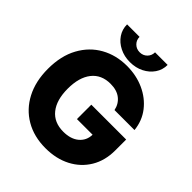

<svg xmlns="http://www.w3.org/2000/svg" viewBox="-253 -1081 1244 1244"><g transform="rotate(45 369.0 -459.5)"><path d="M377 11.7Q271 11.7 191.7 -34.7Q112.3 -81.1 68.4 -165.3Q24.4 -249.5 24.4 -363.3Q24.4 -482.4 70.6 -566.7Q116.7 -650.9 195.8 -695.1Q274.9 -739.3 373.5 -739.3Q460 -739.3 531.5 -706.8Q603 -674.3 648.4 -616Q693.8 -557.6 701.7 -479.5H518.6Q508.8 -526.9 473.6 -554.4Q438.5 -582 380.4 -582Q296.9 -582 251.5 -524.4Q206.1 -466.8 206.1 -363.3Q206.1 -259.8 252 -202.6Q297.9 -145.5 382.8 -145.5Q450.7 -145.5 490.2 -178.7Q529.8 -211.9 531.2 -266.1H387.7V-397.9H707V-297.9Q707 -205.1 665.3 -135.5Q623.5 -65.9 549.1 -27.1Q474.6 11.7 377 11.7ZM369.1 -769.5Q316.9 -769.5 274.7 -790.8Q232.4 -812 208 -848.1Q183.6 -884.3 183.6 -929.7H297.9Q297.9 -899.9 318.4 -879.6Q338.9 -859.4 369.1 -859.4Q399.4 -859.4 419.7 -879.6Q439.9 -899.9 439.9 -929.7H555.2Q555.2 -884.3 530.5 -848.1Q505.9 -812 463.9 -790.8Q421.9 -769.5 369.1 -769.5Z"/></g></svg>

Font: Inter Display Extra Bold
Style: Regular
Weight: 800
Designer: Rasmus Andersson
Foundry: rsms
Version: Version 4.000;git-4fc901f